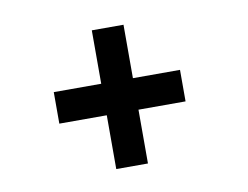

<svg xmlns="http://www.w3.org/2000/svg" viewBox="-52 -565 674 522"><g transform="rotate(-10 285.0 -303.5)"><path d="M230 -112V-260.5H99V-347.5H230V-495H317.5V-347.5H447.5V-260.5H317.5V-112Z"/></g></svg>

Font: League Mono Narrow Medium
Style: Regular
Weight: 500
Width: 3
Designer: Tyler Finck
Foundry: The League of Moveable Type / Tyler Finck
Version: Version 2.210